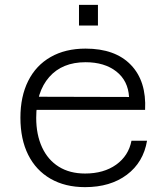

<svg xmlns="http://www.w3.org/2000/svg" viewBox="-20 -758 690 790"><path d="M330 12Q248 12 188 -22.5Q128 -57 96 -121Q64 -185 64 -274Q64 -361 96 -425Q128 -489 188.5 -523.5Q249 -558 332 -558Q454 -558 518.5 -491Q583 -424 577 -306H115L116 -360L511 -359Q507 -426 458.5 -464Q410 -502 332 -502Q236 -502 182.5 -441Q129 -380 129 -273Q129 -204 153 -152Q177 -100 222 -72Q267 -44 330 -44Q407 -44 458 -80.5Q509 -117 521 -179H585Q570 -90 502 -39Q434 12 330 12ZM305 -653V-738H383V-653Z"/></svg>

Font: Azeret Mono Thin ExtraLight
Style: Regular
Weight: 250
Version: Version 1.002